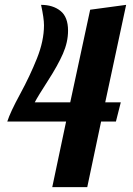

<svg xmlns="http://www.w3.org/2000/svg" viewBox="-20 -770 547 790"><path d="M10 -270Q22 -308 62.5 -382.5Q103 -457 132 -529.5Q161 -602 161 -666Q161 -695 149 -750Q198 -750 229 -725Q260 -700 260 -644Q260 -597 239 -549Q218 -501 177 -437.5Q136 -374 123 -349H269L351 -730L499 -750L413 -349H477L457 -270H396L339 0H195L252 -270Z"/></svg>

Font: Lobster Two
Style: Bold Italic
Weight: 700
Designer: Pablo Impallari
Foundry: Pablo Impallari. www.impallari.com
Version: Version 1.006